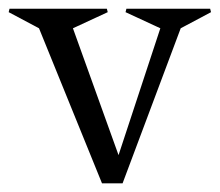

<svg xmlns="http://www.w3.org/2000/svg" viewBox="-60 -422 506 442"><path d="M-40 -394 -38.1 -401.9H186L188 -394L107.9 -356.9L212.9 -64.9L309.1 -356.9L229 -394L231 -401.9H423.8L425.8 -394L356 -356.9L222.2 0H174.8L29.8 -356.9Z"/></svg>

Font: Halibut Cnd
Style: Regular
Weight: 400
Width: 3
Designer: Matteo Maggi
Foundry: Collletttivo
Version: Version 3.080 | FøM Fix